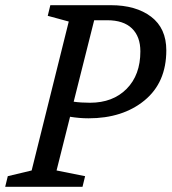

<svg xmlns="http://www.w3.org/2000/svg" viewBox="-40 -720 661 740"><path d="M-20 0 -10 -41 82 -63 225 -637 144 -659 154 -700H387Q484 -700 542.5 -655.5Q601 -611 601 -526Q601 -402 517 -333Q433 -264 301 -264Q266 -264 230 -270L178 -63L288 -41L278 0ZM244 -328Q272 -324 307 -324Q395 -324 448 -377.5Q501 -431 501 -522Q501 -579 468.5 -610.5Q436 -642 373 -642H323Z"/></svg>

Font: Volkhov
Style: Italic
Weight: 400
Italic angle: -12°
Designer: Cyreal (www.cyreal.org)
Foundry: Cyreal (www.cyreal.org)
Version: Version 1.010